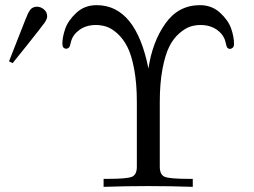

<svg xmlns="http://www.w3.org/2000/svg" viewBox="-20 -725 985 745"><path d="M15 -487 79 -650Q80 -651 83 -659Q86 -667 87.5 -670.5Q89 -674 93 -680.5Q97 -687 100.5 -690.5Q104 -694 110 -696.5Q116 -699 123 -699Q138 -699 150.5 -688.5Q163 -678 163 -662V-661Q163 -651 152 -635.5Q141 -620 82 -546Q50 -506 29 -480ZM222 -555Q222 -581 233 -613Q244 -645 276 -675Q308 -705 355 -705Q507 -705 556 -459Q571 -562 621.5 -633.5Q672 -705 756 -705Q802 -705 834 -675.5Q866 -646 877 -614Q888 -582 888 -555Q888 -544 883 -540Q871 -530 861 -541Q859 -544 855 -562Q851 -580 838 -595Q808 -628 758 -628Q737 -628 717.5 -621.5Q698 -615 675.5 -595.5Q653 -576 637 -544.5Q621 -513 610.5 -457.5Q600 -402 600 -329V-78Q600 -46 620.5 -38.5Q641 -31 712 -31H728V0Q641 -3 555 -3Q469 -3 382 0V-31H399Q470 -31 490.5 -38.5Q511 -46 511 -78V-329Q511 -402 500.5 -457.5Q490 -513 473.5 -544.5Q457 -576 435 -595.5Q413 -615 393 -621.5Q373 -628 352 -628Q315 -628 289 -609.5Q263 -591 256 -565Q251 -544 249 -542Q243 -536 238 -536Q222 -536 222 -555Z"/></svg>

Font: CMU Serif
Style: Roman
Weight: 500
Version: Version 0.7.0